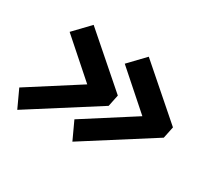

<svg xmlns="http://www.w3.org/2000/svg" viewBox="-94 -663 828 754"><g transform="rotate(30 319.5 -285.5)"><path d="M297 -66 260 -146 485 -290 322 -434 390 -505 611 -312 600 -259ZM47 -66 10 -146 235 -290 72 -434 140 -505 361 -312 350 -259Z"/></g></svg>

Font: Kanit Medium
Style: Italic
Weight: 500
Italic angle: -12°
Designer: Katatrad Team
Foundry: CadsonDemak
Version: Version 2.000; ttfautohint (v1.8.3)